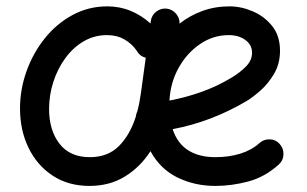

<svg xmlns="http://www.w3.org/2000/svg" viewBox="-20 -555 980 613"><path d="M870.1 -29.8Q825.7 10.3 772.7 24.4Q719.7 38.6 667.5 38.6Q601.6 38.6 546.6 11.7Q491.7 -15.1 460.4 -72.3Q427.7 -21.5 378.9 8.5Q330.1 38.6 265.6 38.6Q197.8 38.6 147.9 5.6Q98.1 -27.3 71 -83.3Q43.9 -139.2 43.9 -208.5Q43.9 -269.5 64.7 -327.6Q85.4 -385.7 123 -432.6Q160.6 -479.5 211.7 -507.1Q262.7 -534.7 322.8 -534.7Q362.3 -534.7 397.2 -520.3Q432.1 -505.9 460.4 -480L461.4 -487.8Q463.9 -506.3 479.2 -518.1Q494.6 -529.8 513.2 -527.3Q530.8 -524.9 542.5 -510.7Q554.2 -496.6 553.2 -479.5Q585.9 -505.4 626.2 -520Q666.5 -534.7 712.9 -534.7Q750 -534.7 787.1 -518.8Q824.2 -502.9 849.1 -471.7Q874 -440.4 874 -393.1Q874 -351.6 855 -319.3Q835.9 -287.1 811 -265.4Q786.1 -243.7 768.1 -232.9Q655.3 -166 531.2 -142.6Q546.4 -96.7 581.1 -75Q615.7 -53.2 667.5 -53.2Q710.4 -53.2 746.6 -64.2Q782.7 -75.2 808.1 -98.1Q822.3 -110.8 841.6 -110.1Q860.8 -109.4 873 -95.2Q885.7 -81.1 885 -61.8Q884.3 -42.5 870.1 -29.8ZM710.4 -442.9Q660.6 -442.9 618.7 -414.3Q576.7 -385.7 550.3 -338.4Q523.9 -291 521 -233.9Q574.2 -244.1 623 -261.5Q671.9 -278.8 717.8 -306.2Q748.5 -324.7 766.6 -344Q784.7 -363.3 784.7 -386.2Q784.7 -412.1 763.2 -427.5Q741.7 -442.9 710.4 -442.9ZM266.6 -53.2Q324.2 -53.2 359.6 -88.6Q395 -124 413.6 -182.6Q414.6 -191.9 418.5 -199.7Q425.8 -227.1 430.2 -259.8L445.3 -370.6Q426.3 -375.5 417.5 -391.6Q402.3 -414.6 377.9 -428.7Q353.5 -442.9 321.8 -442.9Q280.8 -442.9 246.8 -422.9Q212.9 -402.8 188.2 -368.9Q163.6 -335 150.1 -293Q136.7 -251 136.7 -207Q136.7 -139.2 169.9 -96.2Q203.1 -53.2 266.6 -53.2Z"/></svg>

Font: Mikhak-FD Medium
Style: Regular
Weight: 500
Designer: Amin Abedi
Version: Version 3.2